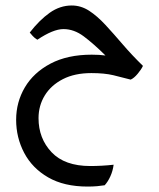

<svg xmlns="http://www.w3.org/2000/svg" viewBox="-20 -314 582 703"><path d="M300.8 369.1Q214.4 369.1 156.2 335.4Q98.1 301.8 68.6 245.8Q39.1 189.9 39.1 124.5Q39.1 60.1 71 5.9Q103 -48.3 165 -81.1Q227.1 -113.8 315.9 -113.8Q344.2 -113.8 366.2 -110.8Q322.3 -154.3 286.6 -180.9Q251 -207.5 212.4 -207.5Q174.8 -207.5 116.7 -168.5Q106.9 -174.3 99.9 -182.1Q92.8 -189.9 88.9 -194.8Q124.5 -240.7 162.1 -267.3Q199.7 -293.9 242.7 -293.9Q276.4 -293.9 306.2 -274.7Q335.9 -255.4 366 -222.9Q396 -190.4 429.4 -151.4Q462.9 -112.3 503.4 -72.8Q497.6 -60.1 484.1 -43.9Q470.7 -27.8 458.5 -22.5Q427.7 -30.8 395 -38.6Q362.3 -46.4 314.5 -46.4Q253.4 -46.4 210.2 -24.2Q167 -2 144 35.4Q121.1 72.8 121.1 118.7Q121.1 192.9 168.9 243.4Q216.8 293.9 310.5 293.9Q331.1 293.9 353 292.7Q375 291.5 396 289.1Q393.1 312 384 331.8Q375 351.6 363.3 364.3Q351.6 366.2 335.7 367.7Q319.8 369.1 300.8 369.1Z"/></svg>

Font: Harmattan SemiBold
Style: Regular
Weight: 600
Designer: George W. Nuss III and SIL International
Foundry: SIL International
Version: Version 4.000